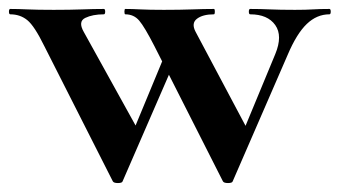

<svg xmlns="http://www.w3.org/2000/svg" viewBox="-37 -406 759 429"><path d="M461 -1 308 -303Q286 -346 274 -360Q262 -374 243 -374Q241 -374 241 -380Q241 -386 243 -386Q258 -386 277 -385Q296 -384 329 -384Q366 -384 392.5 -385Q419 -386 441 -386Q443 -386 443 -380Q443 -374 441 -374Q416 -374 403 -364Q390 -354 400 -335L519 -111L469 -22L578 -285Q595 -326 578 -350Q561 -374 522 -374Q519 -374 519 -380Q519 -386 522 -386Q545 -386 566.5 -385Q588 -384 622 -384Q647 -384 662 -385Q677 -386 699 -386Q702 -386 702 -380Q702 -374 699 -374Q671 -374 648.5 -352.5Q626 -331 606 -284L483 -1Q482 3 472.5 3Q463 3 461 -1ZM215 -1 62 -303Q40 -348 24 -361Q8 -374 -14 -374Q-17 -374 -17 -380Q-17 -386 -14 -386Q3 -386 24.5 -385Q46 -384 83 -384Q120 -384 146.5 -385Q173 -386 195 -386Q198 -386 198 -380Q198 -374 195 -374Q170 -374 153.5 -366Q137 -358 150 -335L274 -111L223 -22L332 -285L360 -284L237 -1Q236 3 226.5 3Q217 3 215 -1Z"/></svg>

Font: Cormorant
Style: Bold
Weight: 700
Designer: Christian Thalmann (Catharsis Fonts)
Foundry: Catharsis Fonts
Version: Version 4.000